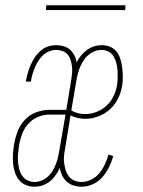

<svg xmlns="http://www.w3.org/2000/svg" viewBox="-20 -699 540 727"><path d="M111 8Q93 8 77.5 1.5Q62 -5 52 -17.5Q42 -30 36.5 -46.5Q31 -63 29.5 -80Q28 -97 29 -114.5Q30 -132 33 -150Q37 -175 46 -199.5Q55 -224 73 -244Q91 -264 116.5 -273.5Q142 -283 166 -283H231L250 -398Q252 -410 253 -423Q254 -436 252.5 -448Q251 -460 247.5 -471.5Q244 -483 236.5 -492Q229 -501 217 -505.5Q205 -510 192 -510Q180 -510 167 -505Q154 -500 144 -491Q134 -482 126.5 -470.5Q119 -459 113.5 -446.5Q108 -434 104 -421.5Q100 -409 98 -396L97 -390H78L79 -397Q82 -412 86.5 -427Q91 -442 97.5 -456Q104 -470 113 -483.5Q122 -497 134.5 -507.5Q147 -518 162 -523Q177 -528 192 -528Q207 -528 221 -524Q235 -520 245 -511Q255 -502 261.5 -489.5Q268 -477 270 -463Q277 -477 287 -489Q297 -501 309.5 -510Q322 -519 336 -523.5Q350 -528 364 -528Q382 -528 397.5 -521.5Q413 -515 422.5 -502Q432 -489 436.5 -473Q441 -457 443 -440.5Q445 -424 445 -406.5Q445 -389 442 -372Q438 -348 426.5 -325Q415 -302 395.5 -284.5Q376 -267 351.5 -258Q327 -249 303 -249Q288 -249 273.5 -252.5Q259 -256 247 -262L227 -139Q224 -124 222.5 -109.5Q221 -95 223 -81Q225 -67 229 -54Q233 -41 241.5 -30.5Q250 -20 262.5 -15Q275 -10 290 -10Q308 -10 326.5 -19.5Q345 -29 357 -44Q369 -59 377.5 -77.5Q386 -96 391 -114L409 -108Q403 -87 393 -66.5Q383 -46 368.5 -29Q354 -12 332.5 -2Q311 8 290 8Q274 8 259 3.5Q244 -1 233 -11Q222 -21 215.5 -34.5Q209 -48 206 -63Q200 -49 190.5 -35.5Q181 -22 168.5 -12Q156 -2 141 3Q126 8 111 8ZM303 -267Q324 -267 345 -275Q366 -283 383 -298.5Q400 -314 409.5 -334Q419 -354 423 -375Q425 -389 425.5 -403.5Q426 -418 425 -432Q424 -446 420.5 -460Q417 -474 410 -485.5Q403 -497 391 -503.5Q379 -510 364 -510Q344 -510 325.5 -498.5Q307 -487 296 -469.5Q285 -452 278.5 -432.5Q272 -413 269 -393L250 -281Q261 -274 275 -270.5Q289 -267 303 -267ZM111 -10Q125 -10 138 -15.5Q151 -21 162 -31Q173 -41 180 -53.5Q187 -66 192 -79Q197 -92 200 -105Q203 -118 205 -131L228 -265H166Q145 -265 123.5 -256Q102 -247 86.5 -229.5Q71 -212 63.5 -191Q56 -170 52 -148Q50 -133 48.5 -118Q47 -103 48 -88.5Q49 -74 52.5 -60Q56 -46 63.5 -34.5Q71 -23 83.5 -16.5Q96 -10 111 -10ZM154 -661 155 -679H455L454 -661Z"/></svg>

Font: Iosevka Curly Thin
Style: Italic
Weight: 100
Italic angle: -9°
Monospace: yes
Designer: Belleve Invis
Foundry: Belleve Invis
Version: Version 22.1.2; ttfautohint (v1.8.4)